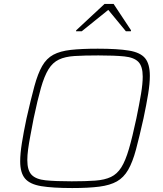

<svg xmlns="http://www.w3.org/2000/svg" viewBox="-20 -942 826 970"><path d="M345 8Q246 8 188.5 -1.5Q131 -11 106.5 -40Q82 -69 82 -127Q82 -165 90.5 -219Q99 -273 114 -344Q136 -441 153.5 -505.5Q171 -570 193 -608.5Q215 -647 249.5 -665.5Q284 -684 338 -690Q392 -696 474 -696Q574 -696 631.5 -686.5Q689 -677 713 -648Q737 -619 737 -559Q737 -520 728.5 -467.5Q720 -415 705 -344Q684 -250 667 -186.5Q650 -123 627.5 -84Q605 -45 570.5 -25.5Q536 -6 481.5 1Q427 8 345 8ZM342 -26Q413 -26 461 -29.5Q509 -33 540.5 -48Q572 -63 593 -96.5Q614 -130 631.5 -190Q649 -250 669 -344Q684 -417 692.5 -468Q701 -519 701 -555Q701 -607 679 -629.5Q657 -652 608 -657Q559 -662 477 -662Q405 -662 357 -659Q309 -656 277.5 -641Q246 -626 225 -592Q204 -558 187 -498.5Q170 -439 150 -344Q141 -296 133.5 -257Q126 -218 122 -187.5Q118 -157 118 -133Q118 -81 140 -58.5Q162 -36 211 -31Q260 -26 342 -26ZM364 -784 365 -789 508 -922H554L642 -789L641 -784H616L527 -892L393 -784Z"/></svg>

Font: Saira SemiExpanded Thin
Style: Italic
Weight: 250
Width: 6
Italic angle: -12°
Designer: Hector Gatti with collaboration of the Omnibus-Type team
Foundry: Omnibus-Type
Version: Version 1.101